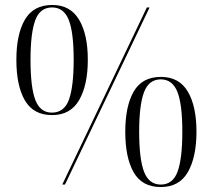

<svg xmlns="http://www.w3.org/2000/svg" viewBox="-20 -744 858 774"><path d="M190 -280Q115 -280 80.5 -339Q46 -398 46 -503Q46 -606 80.5 -665Q115 -724 191 -724Q263 -724 298.5 -665Q334 -606 334 -503Q334 -401 299 -340.5Q264 -280 190 -280ZM231 0 572 -714H583L242 0ZM189 -290Q239 -290 258 -342.5Q277 -395 277 -503Q277 -614 257 -664Q237 -714 190 -714Q141 -714 122 -662Q103 -610 103 -503Q103 -392 122.5 -341Q142 -290 189 -290ZM628 10Q553 10 519 -49Q485 -108 485 -213Q485 -316 519 -375Q553 -434 629 -434Q702 -434 737 -375Q772 -316 772 -213Q772 -111 737.5 -50.5Q703 10 628 10ZM628 0Q677 0 696 -52.5Q715 -105 715 -213Q715 -324 695 -374Q675 -424 628 -424Q580 -424 560.5 -372Q541 -320 541 -213Q541 -102 561 -51Q581 0 628 0Z"/></svg>

Font: Noto Serif Display SemiCondensed Light
Style: Regular
Weight: 300
Width: 4
Designer: Monotype Design Team
Foundry: Monotype Imaging Inc.
Version: Version 2.009